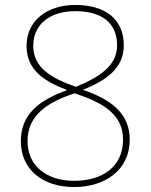

<svg xmlns="http://www.w3.org/2000/svg" viewBox="-20 -744 610 774"><path d="M283 -724C168 -724 87 -659 87 -559C87 -460 161 -415 251 -381C138 -340 64 -284 64 -175C64 -62 150 10 279 10C404 10 503 -59 503 -181C503 -284 432 -342 314 -382C415 -422 479 -473 479 -561C479 -666 406 -724 283 -724ZM283 -699C389 -699 452 -653 452 -561C452 -479 381 -433 286 -394C182 -430 114 -474 114 -559C114 -649 185 -699 283 -699ZM91 -175C91 -282 175 -333 281 -368L309 -358C418 -319 476 -268 476 -181C476 -72 393 -15 279 -15C167 -15 91 -76 91 -175Z"/></svg>

Font: Noto Sans Arabic UI Th
Style: Regular
Weight: 100
Designer: Monotype Design Team, Nadine Chahine and Nizar Qandah
Foundry: Monotype Imaging Inc.
Version: Version 2.010